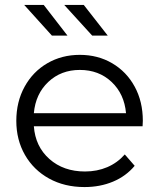

<svg xmlns="http://www.w3.org/2000/svg" viewBox="-20 -752 644 777"><path d="M557 -241H117Q123 -159 180 -108.5Q237 -58 324 -58Q373 -58 414 -75.5Q455 -93 485 -127L525 -81Q490 -39 437.5 -17Q385 5 322 5Q241 5 178.5 -29.5Q116 -64 81 -125Q46 -186 46 -263Q46 -340 79.5 -401Q113 -462 171.5 -496Q230 -530 303 -530Q376 -530 434 -496Q492 -462 525 -401.5Q558 -341 558 -263ZM117 -294H490Q483 -372 431.5 -420.5Q380 -469 303 -469Q227 -469 175.5 -420.5Q124 -372 117 -294ZM78 -732H157L253 -608H190ZM240 -732H319L416 -608H353Z"/></svg>

Font: APTA Sans Regular
Style: Regular
Weight: 400
Version: Version 7.200